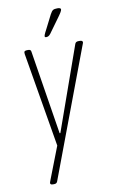

<svg xmlns="http://www.w3.org/2000/svg" viewBox="-100 -770 613 1030"><g transform="rotate(-10 206.0 -255.0)"><path d="M102 208Q88 208 88 199Q88 195 90.5 189.5Q93 184 94 180L161 7L76 -497Q74 -505 74 -515Q74 -521 79 -523Q84 -525 91 -525H97Q111 -525 112 -513L185 -56H189L351 -513Q355 -525 370 -525H377Q393 -525 393 -515Q393 -512 390.5 -506Q388 -500 387 -497L127 196Q123 208 109 208ZM204 -576Q196 -576 196 -582Q196 -587 202.5 -600.5Q209 -614 213 -621L249 -692Q258 -709 265.5 -713.5Q273 -718 289 -718Q308 -718 308 -709Q308 -704 301.5 -693Q295 -682 278 -659L228 -590Q222 -582 216 -579Q210 -576 204 -576Z"/></g></svg>

Font: Asap Condensed Condensed Thin
Style: Italic
Weight: 100
Width: 3
Italic angle: -6°
Designer: Pablo Cosgaya
Foundry: Omnibus-Type
Version: Version 3.001; ttfautohint (v1.8.4.7-5d5b)